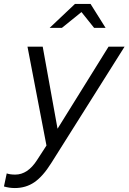

<svg xmlns="http://www.w3.org/2000/svg" viewBox="-81 -737 650 971"><path d="M-6 214Q-34 214 -61 206L-47 140Q-30 146 -4 146Q59 146 106 73L154 -1L58 -501H135L210 -86L468 -501H549L178 88Q136 155 93 184.5Q50 214 -6 214ZM170 -596 298 -717H377L453 -596H395L331 -676L232 -596Z"/></svg>

Font: Red Hat Display
Style: Italic
Weight: 400
Italic angle: -12°
Designer: Pentagram, MCKL
Foundry: Pentagram, MCKL
Version: Version 1.023; ttfautohint (v1.8.3)